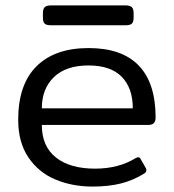

<svg xmlns="http://www.w3.org/2000/svg" viewBox="-20 -672 640 707"><path d="M138 -607V-623Q138 -639 144.5 -645.5Q151 -652 167 -652H443Q459 -652 465.5 -645.5Q472 -639 472 -623V-607Q472 -591 465.5 -585Q459 -579 443 -579H167Q151 -579 144.5 -585Q138 -591 138 -607ZM47 -231Q47 -361 114.5 -428Q182 -495 306 -495Q429 -495 491 -430.5Q553 -366 553 -239Q553 -212 527 -212H134Q134 -133 186 -92Q238 -51 330 -51Q417 -51 480 -90Q486 -93 489 -93Q495 -93 498 -86L517 -53Q519 -50 519 -45Q519 -38 511 -33Q471 -8 425.5 3.5Q380 15 321 15Q246 15 184 -11Q122 -37 84.5 -92.5Q47 -148 47 -231ZM469 -273Q469 -348 428 -389.5Q387 -431 306 -431Q223 -431 178.5 -388Q134 -345 134 -273Z"/></svg>

Font: Mitr Light
Style: Regular
Weight: 300
Designer: Thanarat Vachiruckul
Foundry: Cadson Demak
Version: Version 1.002